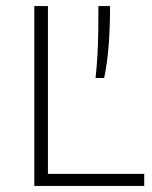

<svg xmlns="http://www.w3.org/2000/svg" viewBox="-20 -615 504 635"><path d="M93.5 0V-595H138.5V-40H457V0ZM296 -357Q300 -392 302.2 -431.2Q304.5 -470.5 305 -512Q305.5 -553.5 305.5 -595H344Q344 -530.5 339.8 -470.2Q335.5 -410 324.5 -357Z"/></svg>

Font: Encode Sans SC Condensed Thin ExtraLight
Style: Regular
Weight: 250
Version: Version 3.002